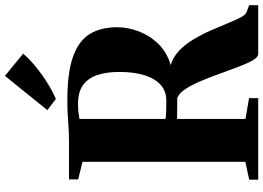

<svg xmlns="http://www.w3.org/2000/svg" viewBox="-160 -874 1034 754"><g transform="rotate(-90 357.0 -497.0)"><path d="M28.5 0V-35.5L98.5 -50.5V-690L29.5 -707V-743H177Q208 -743 232.8 -744.8Q257.5 -746.5 283 -748Q308.5 -749.5 341.5 -749.5Q447 -749.5 509.8 -727.8Q572.5 -706 599.8 -662.5Q627 -619 627 -553.5Q627 -512 610.8 -469Q594.5 -426 561.8 -392.2Q529 -358.5 478.5 -343.5Q510 -334.5 535 -310.5Q560 -286.5 579.5 -254Q599 -221.5 614.2 -186.8Q629.5 -152 642 -121.2Q654.5 -90.5 665 -70.2Q675.5 -50 685.5 -46L713.5 -35.5V0H522Q509.5 0 497.2 -21.2Q485 -42.5 472 -76.5Q459 -110.5 445.2 -149.2Q431.5 -188 416.2 -224.2Q401 -260.5 384.2 -286Q367.5 -311.5 348.5 -318Q338.5 -318 327.8 -318Q317 -318 306.5 -318.2Q296 -318.5 285.8 -318.5Q275.5 -318.5 267 -318.5V-50L348.5 -36V0ZM340.5 -361Q376.5 -361 401.2 -383.5Q426 -406 438.8 -447.5Q451.5 -489 451.5 -545.5Q451.5 -596 439.2 -632.2Q427 -668.5 399.8 -688Q372.5 -707.5 327.5 -707.5Q309.5 -707.5 298.8 -706.5Q288 -705.5 281 -704.2Q274 -703 267 -702V-364Q275.5 -362.5 289.8 -361.8Q304 -361 318.2 -361Q332.5 -361 340.5 -361ZM345 -795 301.5 -828 436 -994.5 523.5 -923Q508.5 -905.5 488 -887.2Q467.5 -869 444 -852Q420.5 -835 395.8 -820.2Q371 -805.5 346.5 -795Z"/></g></svg>

Font: Merriweather 96pt ExtraBold
Style: Regular
Weight: 800
Version: Version 2.100